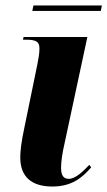

<svg xmlns="http://www.w3.org/2000/svg" viewBox="-20 -671 392 701"><path d="M98 -631H348L352 -651H102ZM171 10C242 10 280 -22 313 -60L306 -69C284 -46 256 -18 231 -18C209 -18 203 -35 203 -58C203 -81 207 -110 216 -149L299 -536H66L64 -526H76C115 -526 124 -517 124 -493C124 -475 120 -455 116 -434L70 -210C57 -150 54 -118 54 -96C54 -25 96 10 171 10Z"/></svg>

Font: Noto Serif Display Condensed ExtraBold
Style: Italic
Weight: 800
Width: 3
Italic angle: -12°
Designer: Monotype Design Team
Foundry: Monotype Imaging Inc.
Version: Version 2.009